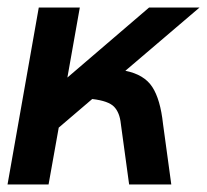

<svg xmlns="http://www.w3.org/2000/svg" viewBox="-26 -490 550 510"><path d="M407 -161 429 0H317L295 -161Q292 -191 277 -206.5Q262 -222 219 -227L130 -151L103 0H-6L77 -470H186L153 -284L370 -470H504L307 -302Q357 -292 378.5 -259Q400 -226 407 -161Z"/></svg>

Font: KoHo SemiBold
Style: Italic
Weight: 600
Italic angle: -10°
Version: Version 1.000; ttfautohint (v1.6)